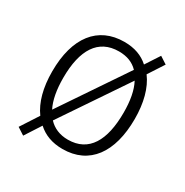

<svg xmlns="http://www.w3.org/2000/svg" viewBox="-145 -690 827 856"><g transform="rotate(30 268.0 -262.0)"><path d="M482 -267C482 -349 464 -418 428 -466L480 -546L443 -570L396 -498C364 -527 323 -542 271 -542C135 -542 57 -442 57 -267C57 -184 75 -117 110 -69L51 22L88 46L141 -36C174 -6 216 10 269 10C407 10 482 -94 482 -267ZM114 -267C114 -411 165 -493 271 -493C313 -493 345 -480 369 -455L142 -119C123 -156 114 -207 114 -267ZM425 -267C425 -124 377 -38 269 -38C227 -38 193 -53 169 -79L396 -415C416 -378 425 -327 425 -267Z"/></g></svg>

Font: Noto Sans Ethiopic SemiCondensed Light
Style: Regular
Weight: 300
Width: 4
Designer: Monotype Design Team
Foundry: Monotype Imaging Inc.
Version: Version 2.102